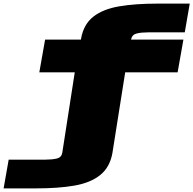

<svg xmlns="http://www.w3.org/2000/svg" viewBox="-206 -805 1070 1062"><path d="M-186 237H-5Q115.5 237 204.5 221.8Q293.5 206.5 347.2 164Q401 121.5 415.5 43L486.5 -405H776.5L808.5 -586H518.5L519.5 -589Q525.5 -614 550.8 -620Q576 -626 612 -626H816L843.5 -785H663Q543 -785 453.8 -770Q364.5 -755 310.8 -713.2Q257 -671.5 242.5 -592L241.5 -586H43.5L11.5 -405H207.5L138.5 40Q134 66 108 72Q82 78 46 78H-158Z"/></svg>

Font: Anybody ExtraExpanded Black
Style: Regular
Weight: 900
Width: 8
Version: Version 1.113;gftools[0.9.25]